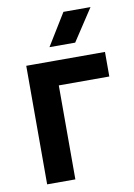

<svg xmlns="http://www.w3.org/2000/svg" viewBox="-83 -777 582 831"><g transform="rotate(-10 208.0 -361.5)"><path d="M56 0V-521H180V0ZM85 -413V-521H402V-413ZM255 -723H374L282 -583H169Z"/></g></svg>

Font: TikTok Sans 24pt SemiBold
Style: Regular
Weight: 600
Version: Version 4.000